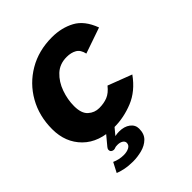

<svg xmlns="http://www.w3.org/2000/svg" viewBox="-199 -623 930 930"><g transform="rotate(-45 265.5 -158.0)"><path d="M223 12Q118 12 60 -45.5Q2 -103 2 -194Q2 -284 42.5 -355.5Q83 -427 154 -468.5Q225 -510 316 -510Q381 -510 432.5 -482.5Q484 -455 511 -382L378 -336Q371 -368 350 -380Q329 -392 299 -392Q251 -392 219.5 -362.5Q188 -333 172 -288Q156 -243 156 -198Q156 -148 180 -126.5Q204 -105 236 -105Q268 -105 293 -115Q318 -125 341 -154L464 -107Q416 -40 351.5 -14Q287 12 223 12ZM169 194Q138 194 112 188.5Q86 183 73 177L99 127Q128 140 159 140Q180 140 195.5 132Q211 124 211 108Q211 97 200 90Q189 83 172 83Q159 83 154 85.5Q149 88 143 88Q136 88 130 83.5Q124 79 124 70Q124 63 130 56L199 -27L235 -2L195 46Q210 43 223 43Q258 43 280 59.5Q302 76 302 102Q302 138 281.5 158Q261 178 230 186Q199 194 169 194Z"/></g></svg>

Font: Atkinson Hyperlegible
Style: Bold Italic
Weight: 700
Italic angle: -12°
Designer: Elliott Scott, Megan Eiswerth, Linus Boman, Theodore Petrosky
Foundry: Braille Institute
Version: Version 1.006; ttfautohint (v1.8.3)